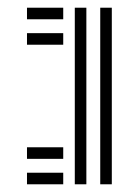

<svg xmlns="http://www.w3.org/2000/svg" viewBox="-20 -451 360 498"><path d="M204 -431V27H174V-431ZM144 -431V-401H50V-431ZM270 -431V27H240V-431ZM144 -365V-335H50V-365ZM144 -69V-39H50V-69ZM144 -3V27H50V-3Z"/></svg>

Font: Zen Tokyo Zoo
Style: Regular
Weight: 400
Designer: Yoshimichi Ohira
Foundry: A-1 Corp ZenFonts
Version: Version 1.002; ttfautohint (v1.8.3)